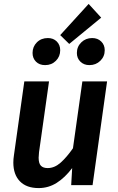

<svg xmlns="http://www.w3.org/2000/svg" viewBox="-20 -944 603 979"><path d="M48 -115Q48 -133 51 -152L104 -529H230L179 -168Q177 -148 177 -140Q177 -111 188.5 -99Q200 -87 223 -87Q258 -87 289 -114.5Q320 -142 352 -188L400 -529H526L452 0H343L348 -87Q311 -38 269 -11.5Q227 15 177 15Q115 15 81.5 -19.5Q48 -54 48 -115ZM496 -854 333 -720 287 -765 432 -924ZM146 -674Q146 -706 168 -728Q190 -750 224 -750Q252 -750 269.5 -732.5Q287 -715 287 -688Q287 -656 265 -634Q243 -612 210 -612Q181 -612 163.5 -629.5Q146 -647 146 -674ZM372 -674Q372 -706 394.5 -728Q417 -750 450 -750Q478 -750 496 -732.5Q514 -715 514 -688Q514 -656 491.5 -634Q469 -612 436 -612Q408 -612 390 -629.5Q372 -647 372 -674Z"/></svg>

Font: FiraGO Medium
Style: Italic
Weight: 500
Italic angle: -8°
Designer: bBox Type GmbH
Foundry: bBox Type GmbH
Version: Version 1.001